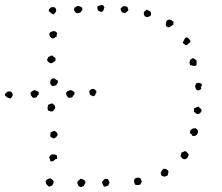

<svg xmlns="http://www.w3.org/2000/svg" viewBox="-90 -743 888 767"><path d="M327.1 -712.9Q324.2 -706.1 322.8 -701.2Q321.3 -696.3 313.5 -695.3Q304.7 -699.2 303.7 -699.7Q302.7 -700.2 300.8 -703.1Q298.8 -710 298.8 -712.9Q298.8 -715.8 299.8 -717.8Q317.4 -725.6 321.3 -721.7Q325.2 -717.8 327.1 -712.9ZM237.3 -712.9Q239.3 -710.9 238.8 -707.5Q238.3 -704.1 239.3 -702.1Q235.4 -700.2 233.9 -696.8Q232.4 -693.4 228.5 -691.4Q220.7 -691.4 219.7 -690.4Q218.8 -689.5 216.8 -690.4Q212.9 -691.4 208.5 -697.8Q204.1 -704.1 207 -710.9Q208 -712.9 213.4 -716.3Q218.8 -719.7 223.6 -718.8Q227.5 -718.8 231.4 -716.3Q235.4 -713.9 237.3 -712.9ZM419.9 -714.8Q418.9 -710 421.4 -708Q423.8 -706.1 421.9 -700.2Q409.2 -690.4 410.2 -690.4Q398.4 -692.4 396.5 -695.3Q393.6 -698.2 392.6 -703.1Q391.6 -708 391.6 -709Q399.4 -716.8 401.4 -717.8Q410.2 -718.8 413.1 -717.3Q416 -715.8 419.9 -714.8ZM126 -685.5Q120.1 -686.5 116.7 -689Q113.3 -691.4 109.4 -694.3Q107.4 -696.3 105.5 -698.2Q103.5 -700.2 105.5 -705.1Q113.3 -714.8 118.7 -714.8Q124 -714.8 127 -713.9Q130.9 -712.9 133.3 -707.5Q135.7 -702.1 133.8 -696.3Q127.9 -688.5 127 -688Q126 -687.5 126 -685.5ZM496.1 -704.1Q507.8 -700.2 511.2 -695.8Q514.6 -691.4 512.7 -681.6Q507.8 -676.8 501 -675.3Q494.1 -673.8 488.3 -678.7Q482.4 -687.5 485.4 -696.3Q490.2 -697.3 491.2 -700.2Q492.2 -703.1 496.1 -704.1ZM603.5 -656.2Q602.5 -653.3 602.5 -644.5Q592.8 -638.7 590.3 -636.2Q587.9 -633.8 585 -633.8Q582 -633.8 579.6 -635.3Q577.1 -636.7 573.2 -638.7Q571.3 -650.4 575.2 -658.2Q579.1 -666 588.9 -664.1Q593.8 -664.1 596.2 -661.1Q598.6 -658.2 603.5 -656.2ZM137.7 -611.3Q137.7 -606.4 136.7 -604Q135.7 -601.6 136.7 -596.7Q131.8 -595.7 127.9 -592.3Q124 -588.9 119.1 -589.8Q114.3 -590.8 109.4 -598.1Q104.5 -605.5 109.4 -613.3Q111.3 -614.3 114.3 -615.7Q117.2 -617.2 120.1 -618.2Q130.9 -621.1 137.7 -611.3ZM670.9 -577.1Q666 -569.3 663.1 -569.3Q657.2 -560.5 650.4 -564Q643.6 -567.4 639.6 -572.3Q645.5 -585 648.4 -589.4Q651.4 -593.8 658.2 -593.8Q662.1 -589.8 666.5 -585.9Q670.9 -582 670.9 -577.1ZM131.8 -510.7Q130.9 -508.8 131.8 -505.4Q132.8 -502 130.9 -500Q117.2 -490.2 115.2 -490.2Q109.4 -490.2 104.5 -494.6Q99.6 -499 97.7 -503.9L103.5 -515.6Q107.4 -516.6 110.8 -519Q114.3 -521.5 118.2 -521.5Q127 -513.7 128.9 -513.2Q130.9 -512.7 131.8 -510.7ZM694.3 -481.4Q683.6 -478.5 682.1 -479.5Q680.7 -480.5 679.7 -480.5L668.9 -483.4Q666 -495.1 668 -498Q669.9 -501 670.9 -504.9Q674.8 -506.8 676.8 -508.8Q678.7 -510.7 683.6 -510.7Q685.5 -506.8 689.5 -505.4Q693.4 -503.9 695.3 -501Q695.3 -491.2 695.3 -488.3Q695.3 -485.4 694.3 -481.4ZM140.6 -421.9Q141.6 -411.1 138.7 -409.2Q135.7 -407.2 134.8 -402.3Q125 -400.4 122.6 -399.4Q120.1 -398.4 118.2 -399.4Q111.3 -405.3 110.8 -410.2Q110.4 -415 111.3 -419.9Q113.3 -426.8 120.1 -429.7Q125 -430.7 126 -429.7Q127 -428.7 130.9 -426.8Q137.7 -421.9 140.6 -421.9ZM695.3 -411.1Q702.1 -413.1 706.5 -411.6Q710.9 -410.2 715.8 -408.2Q717.8 -402.3 714.8 -398.9Q711.9 -395.5 713.9 -387.7Q699.2 -375 691.4 -389.6Q688.5 -399.4 690.9 -404.3Q693.4 -409.2 695.3 -411.1ZM102.5 -324.2Q106.4 -326.2 109.4 -327.1Q112.3 -328.1 117.2 -330.1Q121.1 -329.1 122.6 -326.7Q124 -324.2 128.9 -323.2Q127 -320.3 129.4 -317.9Q131.8 -315.4 129.9 -310.5Q125 -302.7 123.5 -301.3Q122.1 -299.8 121.1 -298.8Q117.2 -296.9 112.8 -297.9Q108.4 -298.8 103.5 -300.8Q99.6 -304.7 100.1 -312Q100.6 -319.3 102.5 -324.2ZM715.8 -300.8Q713.9 -294.9 707 -289.1Q697.3 -286.1 695.3 -288.1Q689.5 -293.9 687 -294.9Q684.6 -295.9 683.6 -297.9Q685.5 -300.8 685.1 -304.7Q684.6 -308.6 685.5 -310.5L703.1 -317.4Q705.1 -315.4 707 -312.5Q709 -309.6 712.9 -308.6ZM668.9 -210.9Q669.9 -213.9 669.9 -221.7Q679.7 -231.4 684.1 -230Q688.5 -228.5 689.5 -232.4Q691.4 -230.5 693.8 -228.5Q696.3 -226.6 699.2 -224.6Q704.1 -212.9 695.8 -204.6Q687.5 -196.3 677.7 -201.2Q676.8 -206.1 673.8 -207.5Q670.9 -209 668.9 -210.9ZM111.3 -212.9Q124 -221.7 130.9 -218.8Q137.7 -213.9 138.2 -210.9Q138.7 -208 140.6 -206.1Q137.7 -194.3 124 -189.5Q120.1 -192.4 116.7 -193.4Q113.3 -194.3 111.3 -198.2Q110.4 -201.2 111.3 -204.6Q112.3 -208 111.3 -212.9ZM652.3 -138.7Q656.2 -134.8 659.2 -131.8Q662.1 -128.9 664.1 -125Q659.2 -114.3 658.7 -112.8Q658.2 -111.3 654.3 -109.4Q652.3 -107.4 648.9 -106.9Q645.5 -106.4 640.6 -108.4Q634.8 -113.3 630.9 -120.1Q632.8 -124 633.8 -127Q634.8 -129.9 634.8 -134.8Q640.6 -133.8 643.1 -136.7Q645.5 -139.6 652.3 -138.7ZM137.7 -121.1Q137.7 -116.2 138.2 -111.3Q138.7 -106.4 131.8 -107.4Q121.1 -95.7 112.3 -98.6Q110.4 -101.6 109.4 -106Q108.4 -110.4 106.4 -114.3Q108.4 -119.1 113.3 -125Q122.1 -127 127.9 -126Q133.8 -125 137.7 -121.1ZM583 -58.6Q583 -53.7 581.5 -49.3Q580.1 -44.9 578.1 -40Q573.2 -41 571.3 -39.1Q569.3 -37.1 566.4 -37.1Q562.5 -39.1 559.6 -39.6Q556.6 -40 554.7 -42L551.8 -52.7Q558.6 -65.4 562 -67.9Q565.4 -70.3 573.2 -67.4Q577.1 -66.4 579.1 -63.5Q581.1 -60.5 583 -58.6ZM477.5 -19.5Q474.6 -15.6 470.7 -5.9Q461.9 -2.9 457.5 -3.9Q453.1 -4.9 450.2 -4.9Q445.3 -14.6 445.8 -17.6Q446.3 -20.5 446.3 -26.4Q451.2 -32.2 459 -33.2Q466.8 -34.2 471.7 -29.3Q473.6 -21.5 477.5 -19.5ZM91.8 -19.5Q97.7 -27.3 98.6 -26.9Q99.6 -26.4 100.6 -27.3Q105.5 -30.3 107.9 -30.3Q110.4 -30.3 111.3 -30.3Q122.1 -23.4 123.5 -20.5Q125 -17.6 124 -14.6Q124 -9.8 121.6 -7.3Q119.1 -4.9 118.2 -1Q113.3 -1 111.3 1Q109.4 2.9 103.5 2Q99.6 -3.9 97.7 -4.9Q95.7 -5.9 94.7 -7.8Q92.8 -10.7 93.3 -13.7Q93.8 -16.6 91.8 -19.5ZM252 -16.6Q251 -10.7 248.5 -7.8Q246.1 -4.9 245.1 1Q241.2 0 239.3 2Q237.3 3.9 234.4 3.9Q226.6 3.9 221.7 -2.9Q219.7 -10.7 218.8 -11.7Q217.8 -12.7 219.7 -16.6Q221.7 -21.5 225.1 -22.9Q228.5 -24.4 231.4 -29.3Q244.1 -26.4 246.6 -23.4Q249 -20.5 252 -16.6ZM340.8 -28.3Q342.8 -25.4 344.2 -21.5Q345.7 -17.6 347.7 -14.6Q347.7 -10.7 345.2 -9.3Q342.8 -7.8 343.8 -2.9Q335 0 333.5 1.5Q332 2.9 329.1 2.9Q324.2 2 323.2 -0.5Q322.3 -2.9 320.3 -7.8Q318.4 -9.8 317.9 -12.2Q317.4 -14.6 319.3 -18.6Q326.2 -25.4 327.1 -26.9Q328.1 -28.3 329.1 -28.3Q331.1 -29.3 334.5 -28.3Q337.9 -27.3 340.8 -28.3ZM63.5 -376Q65.4 -374 64.9 -371.1Q64.5 -368.2 64.5 -365.2Q60.5 -363.3 59.1 -359.4Q57.6 -355.5 54.7 -353.5Q46.9 -353.5 45.9 -352.5Q44.9 -351.6 43 -352.5Q39.1 -353.5 34.7 -360.8Q30.3 -368.2 33.2 -374Q34.2 -376 39.6 -379.4Q44.9 -382.8 49.8 -382.8Q53.7 -381.8 57.1 -379.9Q60.5 -377.9 63.5 -376ZM-48.8 -349.6Q-57.6 -350.6 -65.4 -357.4Q-67.4 -359.4 -69.3 -361.3Q-71.3 -363.3 -69.3 -368.2Q-60.5 -377.9 -55.2 -377.9Q-49.8 -377.9 -46.9 -377Q-43 -376 -40.5 -370.6Q-38.1 -365.2 -40 -359.4Q-45.9 -350.6 -46.9 -350.6Q-47.9 -350.6 -48.8 -349.6ZM295.9 -376Q292 -370.1 291 -365.2Q290 -360.4 282.2 -358.4Q273.4 -362.3 272.5 -362.8Q271.5 -363.3 268.6 -366.2Q266.6 -374 266.6 -376.5Q266.6 -378.9 267.6 -380.9L276.4 -387.7Q285.2 -388.7 289.6 -384.8Q293.9 -380.9 295.9 -376ZM206.1 -376Q208 -374 207.5 -371.1Q207 -368.2 207 -365.2Q203.1 -363.3 201.7 -359.4Q200.2 -355.5 197.3 -353.5Q190.4 -353.5 188.5 -352.5Q186.5 -351.6 184.6 -352.5Q180.7 -353.5 176.8 -360.8Q172.9 -368.2 174.8 -374Q175.8 -376 181.6 -379.4Q187.5 -382.8 193.4 -382.8Q197.3 -381.8 200.2 -379.9Q203.1 -377.9 206.1 -376Z"/></svg>

Font: Codystar
Style: Light
Weight: 300
Version: Version 1.000